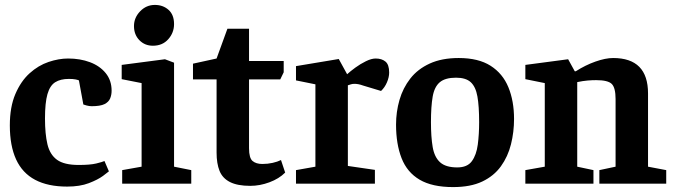

<svg xmlns="http://www.w3.org/2000/svg" viewBox="-20 -747 2739 781"><path d="M253 12Q175 12 123 -15.5Q71 -43 45.5 -98.5Q20 -154 20 -237Q20 -312 42.5 -364.5Q65 -417 100.5 -449Q136 -481 177.5 -495Q219 -509 257 -509Q306 -509 346 -494Q386 -479 410 -449.5Q434 -420 434 -378Q434 -361 428 -346.5Q422 -332 405 -323.5Q388 -315 353 -315Q343 -315 332 -318Q321 -321 319 -322L301 -420Q297 -422 287 -424Q277 -426 260 -426Q226 -426 204.5 -412.5Q183 -399 173 -364Q163 -329 163 -265Q163 -202 173 -160Q183 -118 212 -97Q241 -76 300 -76Q347 -76 371.5 -82Q396 -88 405 -92L423 -50Q420 -47 399 -31.5Q378 -16 341.5 -2Q305 12 253 12Z M477 0V-55L556 -69V-409L475 -425V-483L651 -506L688 -492V-69L758 -55V0ZM602 -561Q569 -561 547 -583.5Q525 -606 525 -641Q525 -675 550 -701Q575 -727 610 -727Q643 -727 665.5 -707Q688 -687 688 -649Q688 -614 664.5 -587.5Q641 -561 602 -561Z M998 9Q946 9 915.5 -6.5Q885 -22 873 -52Q861 -82 861 -126V-424H765V-488L861 -509L905 -630H993V-499H1134V-453L1120 -424H993V-144Q993 -104 1007.5 -92Q1022 -80 1047 -80Q1069 -80 1089 -84.5Q1109 -89 1123 -96L1140 -45Q1115 -20 1076 -5.5Q1037 9 998 9Z M1184 0V-55L1263 -69V-404L1184 -420V-478L1358 -507L1392 -445Q1405 -457 1425.5 -472Q1446 -487 1468.5 -498Q1491 -509 1508 -509Q1533 -509 1548 -496.5Q1563 -484 1563 -452Q1563 -433 1554 -412Q1545 -391 1530 -377L1457 -399Q1446 -403 1437.5 -404.5Q1429 -406 1422 -406Q1414 -406 1407.5 -404Q1401 -402 1395 -400V-72L1505 -56V0Z M1823 14Q1738 14 1687 -16Q1636 -46 1613.5 -103.5Q1591 -161 1591 -240Q1591 -292 1605 -340.5Q1619 -389 1649 -427.5Q1679 -466 1728 -488.5Q1777 -511 1846 -511Q1926 -511 1975.5 -479.5Q2025 -448 2048 -392Q2071 -336 2071 -263Q2071 -210 2058.5 -160Q2046 -110 2017.5 -70.5Q1989 -31 1941.5 -8.5Q1894 14 1823 14ZM1840 -66Q1881 -66 1899.5 -91.5Q1918 -117 1923.5 -159Q1929 -201 1929 -250Q1929 -315 1922 -354.5Q1915 -394 1895 -412.5Q1875 -431 1835 -431Q1791 -431 1769 -412.5Q1747 -394 1740 -354Q1733 -314 1733 -250Q1733 -190 1740 -149Q1747 -108 1770 -87Q1793 -66 1840 -66Z M2117 0V-55L2196 -69V-409L2117 -425V-483L2291 -506L2318 -457H2322Q2361 -482 2402 -496.5Q2443 -511 2474 -511Q2545 -511 2580.5 -475Q2616 -439 2616 -367V-69L2690 -55V0H2418V-55L2484 -69V-344Q2484 -390 2468.5 -405.5Q2453 -421 2405 -421Q2389 -421 2370.5 -419.5Q2352 -418 2328 -413V-69L2394 -55V0Z"/></svg>

Font: Faustina Light
Style: Bold
Weight: 700
Version: Version 1.200